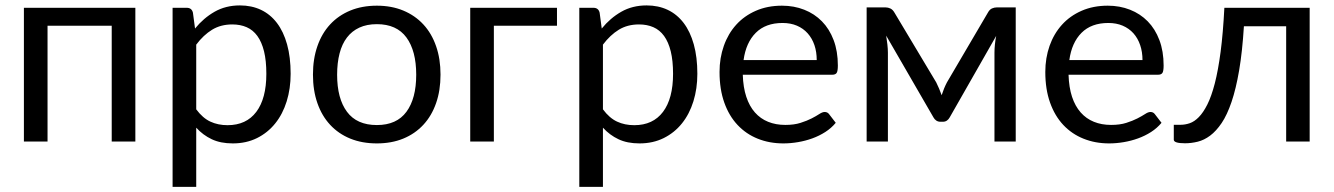

<svg xmlns="http://www.w3.org/2000/svg" viewBox="-20 -536 5050 727"><path d="M492.5 0H403V-438.5H160V0H70.5V-506.5H492.5Z M723 -122Q747.5 -89 776.5 -75.5Q805.5 -62 841.5 -62Q912.5 -62 950.5 -112.5Q988.5 -163 988.5 -256.5Q988.5 -306 979.8 -341.5Q971 -377 954.5 -399.8Q938 -422.5 914 -433Q890 -443.5 859.5 -443.5Q816 -443.5 783.2 -423.5Q750.5 -403.5 723 -367ZM718.5 -428Q750.5 -467.5 792.5 -491.5Q834.5 -515.5 888.5 -515.5Q932.5 -515.5 968 -498.8Q1003.5 -482 1028.5 -449.2Q1053.5 -416.5 1067 -368Q1080.5 -319.5 1080.5 -256.5Q1080.5 -200.5 1065.5 -152.2Q1050.5 -104 1022.2 -68.8Q994 -33.5 953.2 -13.2Q912.5 7 861.5 7Q815 7 781.8 -8.8Q748.5 -24.5 723 -52.5V171.5H633.5V-506.5H687Q706 -506.5 710.5 -488Z M1407 -514.5Q1462.5 -514.5 1507 -496Q1551.5 -477.5 1583 -443.5Q1614.5 -409.5 1631.2 -361.2Q1648 -313 1648 -253.5Q1648 -193.5 1631.2 -145.5Q1614.5 -97.5 1583 -63.5Q1551.5 -29.5 1507 -11.2Q1462.5 7 1407 7Q1351 7 1306.2 -11.2Q1261.5 -29.5 1230 -63.5Q1198.5 -97.5 1181.8 -145.5Q1165 -193.5 1165 -253.5Q1165 -313 1181.8 -361.2Q1198.5 -409.5 1230 -443.5Q1261.5 -477.5 1306.2 -496Q1351 -514.5 1407 -514.5ZM1407 -62.5Q1482 -62.5 1519 -112.8Q1556 -163 1556 -253Q1556 -343.5 1519 -394Q1482 -444.5 1407 -444.5Q1369 -444.5 1340.8 -431.5Q1312.5 -418.5 1293.8 -394Q1275 -369.5 1265.8 -333.8Q1256.5 -298 1256.5 -253Q1256.5 -163 1293.8 -112.8Q1331 -62.5 1407 -62.5Z M2089 -438.5H1850V0H1760.5V-506.5H2089Z M2263 -122Q2287.5 -89 2316.5 -75.5Q2345.5 -62 2381.5 -62Q2452.5 -62 2490.5 -112.5Q2528.5 -163 2528.5 -256.5Q2528.5 -306 2519.8 -341.5Q2511 -377 2494.5 -399.8Q2478 -422.5 2454 -433Q2430 -443.5 2399.5 -443.5Q2356 -443.5 2323.2 -423.5Q2290.5 -403.5 2263 -367ZM2258.5 -428Q2290.5 -467.5 2332.5 -491.5Q2374.5 -515.5 2428.5 -515.5Q2472.5 -515.5 2508 -498.8Q2543.5 -482 2568.5 -449.2Q2593.5 -416.5 2607 -368Q2620.5 -319.5 2620.5 -256.5Q2620.5 -200.5 2605.5 -152.2Q2590.5 -104 2562.2 -68.8Q2534 -33.5 2493.2 -13.2Q2452.5 7 2401.5 7Q2355 7 2321.8 -8.8Q2288.5 -24.5 2263 -52.5V171.5H2173.5V-506.5H2227Q2246 -506.5 2250.5 -488Z M3072.5 -308.5Q3072.5 -339.5 3063.8 -365.2Q3055 -391 3038.2 -409.8Q3021.5 -428.5 2997.5 -438.8Q2973.5 -449 2943 -449Q2879 -449 2841.8 -411.8Q2804.5 -374.5 2795.5 -308.5ZM3144.5 -71Q3128 -51 3105 -36.2Q3082 -21.5 3055.8 -12Q3029.5 -2.5 3001.5 2.2Q2973.5 7 2946 7Q2893.5 7 2849.2 -10.8Q2805 -28.5 2772.8 -62.8Q2740.5 -97 2722.5 -147.5Q2704.5 -198 2704.5 -263.5Q2704.5 -316.5 2720.8 -362.5Q2737 -408.5 2767.5 -442.2Q2798 -476 2842 -495.2Q2886 -514.5 2941 -514.5Q2986.5 -514.5 3025.2 -499.2Q3064 -484 3092.2 -455.2Q3120.5 -426.5 3136.5 -384.2Q3152.5 -342 3152.5 -288Q3152.5 -267 3148 -260Q3143.5 -253 3131 -253H2792.5Q2794 -205 2805.8 -169.5Q2817.5 -134 2838.5 -110.2Q2859.5 -86.5 2888.5 -74.8Q2917.5 -63 2953.5 -63Q2987 -63 3011.2 -70.8Q3035.5 -78.5 3053 -87.5Q3070.5 -96.5 3082.2 -104.2Q3094 -112 3102.5 -112Q3113.5 -112 3119.5 -103.5Z M3826 -508V0H3745.5V-336.5Q3745.5 -350.5 3747.2 -367.8Q3749 -385 3752 -400L3576 -91.5Q3572 -84 3565.5 -79.5Q3559 -75 3550.5 -75H3540.5Q3532 -75 3525.2 -79.5Q3518.5 -84 3514.5 -91.5L3335.5 -401Q3338 -386 3340 -368.2Q3342 -350.5 3342 -336.5V0H3261.5V-508H3333Q3342.5 -508 3351.5 -503.8Q3360.5 -499.5 3367 -488L3525 -224Q3536.5 -201 3545.5 -175.5Q3554 -202 3565.5 -224L3720.5 -488Q3727 -500 3736 -504Q3745 -508 3754.5 -508Z M4306 -308.5Q4306 -339.5 4297.2 -365.2Q4288.5 -391 4271.8 -409.8Q4255 -428.5 4231 -438.8Q4207 -449 4176.5 -449Q4112.5 -449 4075.2 -411.8Q4038 -374.5 4029 -308.5ZM4378 -71Q4361.5 -51 4338.5 -36.2Q4315.5 -21.5 4289.2 -12Q4263 -2.5 4235 2.2Q4207 7 4179.5 7Q4127 7 4082.8 -10.8Q4038.5 -28.5 4006.2 -62.8Q3974 -97 3956 -147.5Q3938 -198 3938 -263.5Q3938 -316.5 3954.2 -362.5Q3970.5 -408.5 4001 -442.2Q4031.5 -476 4075.5 -495.2Q4119.5 -514.5 4174.5 -514.5Q4220 -514.5 4258.8 -499.2Q4297.5 -484 4325.8 -455.2Q4354 -426.5 4370 -384.2Q4386 -342 4386 -288Q4386 -267 4381.5 -260Q4377 -253 4364.5 -253H4026Q4027.5 -205 4039.2 -169.5Q4051 -134 4072 -110.2Q4093 -86.5 4122 -74.8Q4151 -63 4187 -63Q4220.5 -63 4244.8 -70.8Q4269 -78.5 4286.5 -87.5Q4304 -96.5 4315.8 -104.2Q4327.5 -112 4336 -112Q4347 -112 4353 -103.5Z M4939 0H4850V-436.5H4690Q4684 -340 4672 -269.8Q4660 -199.5 4643.2 -150.2Q4626.5 -101 4605.8 -70.2Q4585 -39.5 4562.2 -22.5Q4539.5 -5.5 4515.2 0.5Q4491 6.5 4467 6.5Q4424.5 6.5 4424.5 -7V-63.5H4450.5Q4467.5 -63.5 4485 -69.5Q4502.5 -75.5 4519.2 -92.5Q4536 -109.5 4551.5 -140.2Q4567 -171 4579.8 -220.2Q4592.5 -269.5 4601.8 -339.8Q4611 -410 4616 -506.5H4939Z"/></svg>

Font: Lato 2
Style: Regular
Weight: 400
Designer: Lukasz Dziedzic with Adam Twardoch and Botio Nikoltchev
Foundry: tyPoland Lukasz Dziedzic
Version: Version 2.015; 2015-08-06; http://www.latofonts.com/